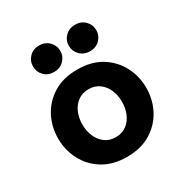

<svg xmlns="http://www.w3.org/2000/svg" viewBox="-175 -898 1008 1049"><g transform="rotate(-30 329.0 -374.0)"><path d="M442 -591Q404 -591 379.5 -615.5Q355 -640 355 -674Q355 -709 379.5 -733.5Q404 -758 442 -758Q479 -758 503.5 -733.5Q528 -709 528 -674Q528 -640 503.5 -615.5Q479 -591 442 -591ZM215 -591Q177 -591 153 -615.5Q129 -640 129 -674Q129 -709 153 -733.5Q177 -758 215 -758Q252 -758 276.5 -733.5Q301 -709 301 -674Q301 -640 276.5 -615.5Q252 -591 215 -591ZM329 10Q240 10 178 -28.5Q116 -67 83.5 -129.5Q51 -192 51 -265Q51 -338 83.5 -400.5Q116 -463 178 -501.5Q240 -540 329 -540Q418 -540 480 -501.5Q542 -463 574.5 -400.5Q607 -338 607 -265Q607 -192 574.5 -129.5Q542 -67 480 -28.5Q418 10 329 10ZM329 -114Q369 -114 397 -135Q425 -156 439.5 -190.5Q454 -225 454 -265Q454 -306 439.5 -340Q425 -374 397 -395Q369 -416 329 -416Q289 -416 261 -395Q233 -374 218.5 -340Q204 -306 204 -265Q204 -225 218.5 -190.5Q233 -156 261 -135Q289 -114 329 -114Z"/></g></svg>

Font: Be Vietnam Pro
Style: Bold
Weight: 700
Designer: Lam Bao, Tony Le, Vietanh Nguyen
Foundry: Yellow Type Foundry
Version: Version 1.002; ttfautohint (v1.8.3)